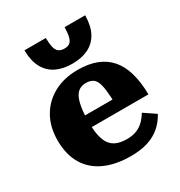

<svg xmlns="http://www.w3.org/2000/svg" viewBox="-187 -925 1003 1068"><g transform="rotate(-30 315.0 -391.0)"><path d="M235 -268Q235 -217 243 -181Q251 -145 267.5 -123Q284 -101 310.5 -91Q337 -81 373 -81Q410 -81 436.5 -92Q463 -103 482.5 -122.5Q502 -142 517 -167L591 -117Q569 -76 535.5 -47Q502 -18 455.5 -3Q409 12 345 12Q248 12 178 -20Q108 -52 71 -114.5Q34 -177 34 -267Q34 -353 70.5 -417Q107 -481 173 -516.5Q239 -552 326 -552Q396 -552 447 -532Q498 -512 531.5 -473Q565 -434 582 -374.5Q599 -315 600 -237H187V-312H433L414 -282Q412 -339 407.5 -375Q403 -411 393.5 -430.5Q384 -450 368 -458Q352 -466 330 -466Q307 -466 289.5 -456.5Q272 -447 260 -425Q248 -403 241.5 -364.5Q235 -326 235 -268ZM320 -596Q260 -596 217 -617Q174 -638 150 -681.5Q126 -725 125 -794H262Q263 -755 268.5 -733Q274 -711 287.5 -701Q301 -691 323 -691Q346 -691 358.5 -701Q371 -711 376.5 -733.5Q382 -756 383 -794H515Q514 -725 490 -681.5Q466 -638 423 -617Q380 -596 320 -596Z"/></g></svg>

Font: Roboto Serif ExtraBold
Style: Regular
Weight: 800
Designer: Greg Gazdowicz
Foundry: Commercial Type
Version: Version 1.008